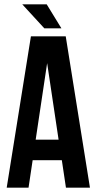

<svg xmlns="http://www.w3.org/2000/svg" viewBox="-20 -868 447 888"><path d="M396 0H285L266 -127H131L112 0H11L123 -700H284ZM145 -222H251L198 -576ZM196 -848 264 -737H185L83 -848Z"/></svg>

Font: Bebas Neue
Style: Regular
Weight: 400
Designer: Ryoichi Tsunekawa
Foundry: Ryoichi Tsunekawa
Version: Version 1.300